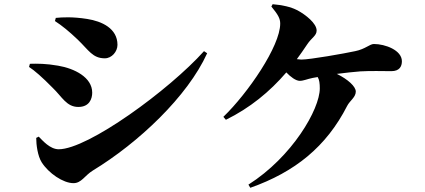

<svg xmlns="http://www.w3.org/2000/svg" viewBox="-20 -833 2020 912"><path d="M241 -733C275 -711 308 -684 349 -645C402 -594 420 -556 478 -556C511 -556 538 -588 538 -620C538 -698 464 -732 394 -743C324 -754 276 -751 245 -748ZM949 -590C784 -406 398 -124 259 -124C217 -124 182 -166 164 -184L152 -178C152 -145 159 -92 178 -62C211 -10 280 37 329 37C367 37 382 1 421 -23C638 -155 871 -375 964 -580ZM118 -515C143 -499 181 -466 230 -416C275 -373 296 -325 352 -325C405 -325 418 -364 418 -393C418 -466 333 -508 256 -521C199 -531 158 -531 122 -530Z M1169 59C1381 -16 1530 -136 1629 -330C1641 -354 1670 -371 1670 -398C1670 -422 1633 -456 1580 -482C1621 -487 1662 -492 1692 -494C1743 -497 1797 -495 1839 -495C1878 -495 1889 -518 1889 -542C1889 -595 1809 -624 1756 -624C1736 -624 1716 -600 1667 -590C1616 -579 1453 -550 1411 -550L1390 -552C1407 -575 1423 -598 1439 -622C1460 -654 1484 -663 1484 -688C1484 -722 1432 -763 1393 -784C1359 -801 1322 -809 1275 -813L1269 -802C1301 -763 1311 -745 1311 -721C1311 -614 1158 -391 1041 -278L1053 -264C1167 -320 1261 -397 1340 -489C1360 -468 1385 -449 1404 -449C1422 -449 1440 -458 1466 -463L1489 -467C1497 -454 1499 -436 1499 -413C1499 -314 1368 -88 1160 44Z"/></svg>

Font: Noto Serif CJK HK Black
Style: Regular
Weight: 900
Designer: Ryoko NISHIZUKA 西塚涼子 (kana & ideographs); Frank Grießhammer (Latin, Greek & Cyrillic); Wenlong ZHANG 张文龙 (bopomofo); San
Foundry: Adobe
Version: Version 2.001;hotconv 1.1.0;makeotfexe 2.6.0